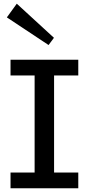

<svg xmlns="http://www.w3.org/2000/svg" viewBox="-20 -1005 474 1025"><path d="M164.8 -49.3V-639.6H268.7V-49.3ZM36.2 0V-83.8H397.9V0ZM36.2 -602.2V-686H397.9V-602.2ZM239.3 -764.6 16.6 -912.2 69.6 -985.3 268 -803.2Z"/></svg>

Font: BioRhyme ExtraBold
Style: Regular
Weight: 800
Designer: Aoife Mooney
Foundry: Aoife Mooney Type
Version: Version 1.600;gftools[0.9.33]